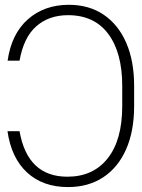

<svg xmlns="http://www.w3.org/2000/svg" viewBox="-20 -757 581 787"><path d="M10.7 -219.2H60.1Q92.8 -32.7 256.3 -32.7Q361.8 -32.7 421.4 -107.9Q481 -183.1 481 -321.8V-405.3Q481 -541 423.8 -617.9Q366.7 -694.8 258.8 -694.8Q180.7 -694.8 128.9 -649.4Q77.1 -604 60.1 -508.3H11.2Q26.9 -618.2 94.2 -677.7Q161.6 -737.3 262.2 -737.3Q344.7 -737.3 404.8 -696.8Q464.8 -656.2 497.3 -581.8Q529.8 -507.3 529.8 -405.3V-322.8Q529.8 -218.8 496.6 -144.3Q463.4 -69.8 402.6 -30Q341.8 9.8 258.8 9.8Q155.8 9.8 91.1 -49.8Q26.4 -109.4 10.7 -219.2Z"/></svg>

Font: Inter Display Extra Light
Style: Regular
Weight: 200
Designer: Rasmus Andersson
Foundry: rsms
Version: Version 4.000;git-4fc901f